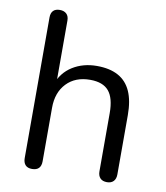

<svg xmlns="http://www.w3.org/2000/svg" viewBox="-81 -780 740 855"><g transform="rotate(10 289.0 -352.5)"><path d="M121 7Q101 7 91 -4Q81 -15 81 -35V-671Q81 -691 91 -701.5Q101 -712 121 -712Q140 -712 151 -701.5Q162 -691 162 -671V-378H149Q170 -436 217.5 -465.5Q265 -495 327 -495Q385 -495 423.5 -474Q462 -453 481 -410.5Q500 -368 500 -303V-35Q500 -15 489.5 -4Q479 7 460 7Q440 7 429.5 -4Q419 -15 419 -35V-298Q419 -366 392.5 -397.5Q366 -429 308 -429Q241 -429 201.5 -387.5Q162 -346 162 -277V-35Q162 7 121 7Z"/></g></svg>

Font: Nunito
Style: Regular
Weight: 400
Designer: Vernon Adams
Foundry: Vernon Adams
Version: Version 3.602